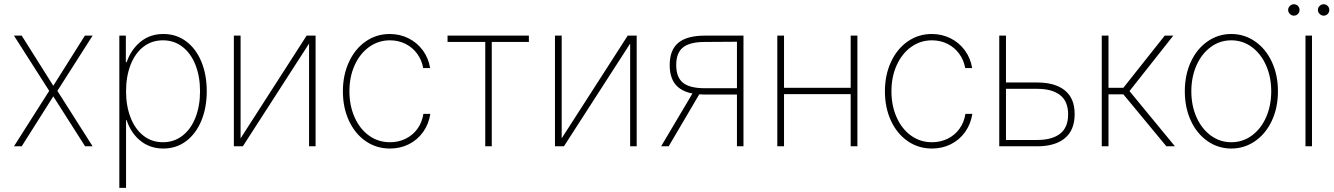

<svg xmlns="http://www.w3.org/2000/svg" viewBox="-20 -701 6390 920"><path d="M235.4 -290 386.7 -530.3H423.8L254.9 -265.6L423.8 0H387.7L235.4 -239.3L84 0H46.9L215.8 -265.6L46.9 -530.3H84Z M551.8 -530.3H583V-403.3H586.9Q608.4 -464.4 653.8 -501.2Q699.2 -538.1 762.7 -538.1Q825.2 -538.1 872.3 -502.7Q919.4 -467.3 945.1 -405Q970.7 -342.8 970.7 -263.7Q970.7 -185.1 944.8 -122.6Q918.9 -60.1 871.8 -24.7Q824.7 10.7 762.7 10.7Q699.2 10.7 653.3 -26.1Q607.4 -63 586.9 -125H584V199.2H551.8ZM760.7 -19.5Q814.5 -19.5 855 -51.3Q895.5 -83 917 -138.7Q938.5 -194.3 938.5 -263.7Q938.5 -333.5 917 -388.9Q895.5 -444.3 855.2 -476.1Q814.9 -507.8 760.7 -507.8Q706.5 -507.8 666.5 -476.3Q626.5 -444.8 605.2 -389.2Q584 -333.5 584 -263.7Q584 -193.8 605.5 -138.2Q627 -82.5 667 -51Q707 -19.5 760.7 -19.5Z M1449.2 -530.3H1492.2V0H1460.9V-492.2L1143.6 0H1100.6V-530.3H1132.8V-38.1Z M1623 -263.7Q1623 -340.8 1651.9 -403.6Q1680.7 -466.3 1731.9 -502.2Q1783.2 -538.1 1847.7 -538.1Q1896 -538.1 1937.3 -517.6Q1978.5 -497.1 2005.9 -460Q2033.2 -422.9 2041 -375H2007.8Q2001 -413.6 1978.8 -443.8Q1956.5 -474.1 1922.6 -491Q1888.7 -507.8 1848.6 -507.8Q1793.5 -507.8 1749.3 -476.3Q1705.1 -444.8 1679.7 -389.2Q1654.3 -333.5 1654.3 -263.7Q1654.3 -195.3 1679 -139.4Q1703.6 -83.5 1747.8 -51.5Q1792 -19.5 1848.6 -19.5Q1889.2 -19.5 1923.3 -36.1Q1957.5 -52.7 1980 -83.5Q2002.4 -114.3 2008.8 -155.3H2042Q2034.2 -106 2007.3 -68.4Q1980.5 -30.8 1939.2 -10Q1897.9 10.7 1848.6 10.7Q1783.2 10.7 1731.9 -24.9Q1680.7 -60.5 1651.9 -123Q1623 -185.5 1623 -263.7Z M2124.5 -530.3H2514.2V-500H2336.4V0H2305.2V-500H2124.5Z M2987.8 -530.3H3030.8V0H2999.5V-492.2L2682.1 0H2639.2V-530.3H2671.4V-38.1Z M3511.2 -248H3356L3330.6 -249L3184.1 0H3147.9L3297.9 -252.9Q3242.7 -263.7 3215.8 -297.4Q3189 -331.1 3189 -389.6Q3189 -461.4 3230.2 -495.8Q3271.5 -530.3 3357.9 -530.3H3542.5V0H3511.2ZM3356 -278.3H3511.2V-501L3357.9 -500Q3285.6 -500 3252.9 -473.9Q3220.2 -447.8 3220.2 -389.6Q3220.2 -330.6 3252.7 -304.4Q3285.2 -278.3 3356 -278.3Z M3736.8 -280.3H4056.2V-530.3H4088.4V0H4056.2V-250H3736.8V0H3704.6V-530.3H3736.8Z M4220.2 -263.7Q4220.2 -340.8 4249 -403.6Q4277.8 -466.3 4329.1 -502.2Q4380.4 -538.1 4444.8 -538.1Q4493.2 -538.1 4534.4 -517.6Q4575.7 -497.1 4603 -460Q4630.4 -422.9 4638.2 -375H4605Q4598.1 -413.6 4575.9 -443.8Q4553.7 -474.1 4519.8 -491Q4485.8 -507.8 4445.8 -507.8Q4390.6 -507.8 4346.4 -476.3Q4302.2 -444.8 4276.9 -389.2Q4251.5 -333.5 4251.5 -263.7Q4251.5 -195.3 4276.1 -139.4Q4300.8 -83.5 4345 -51.5Q4389.2 -19.5 4445.8 -19.5Q4486.3 -19.5 4520.5 -36.1Q4554.7 -52.7 4577.1 -83.5Q4599.6 -114.3 4606 -155.3H4639.2Q4631.3 -106 4604.5 -68.4Q4577.6 -30.8 4536.4 -10Q4495.1 10.7 4445.8 10.7Q4380.4 10.7 4329.1 -24.9Q4277.8 -60.5 4249 -123Q4220.2 -185.5 4220.2 -263.7Z M5129.4 -154.3Q5129.4 -77.6 5082.5 -38.8Q5035.6 0 4949.7 0H4768.1V-530.3H4800.3V-305.7H4949.7Q5035.6 -305.7 5082.5 -267.8Q5129.4 -230 5129.4 -154.3ZM4949.7 -30.3Q5021 -30.3 5059.6 -60.3Q5098.1 -90.3 5098.1 -153.3Q5098.1 -215.3 5059.6 -245.4Q5021 -275.4 4949.7 -275.4H4800.3V-30.3Z M5259.3 -530.3H5291.5V-280.3H5362.8L5561 -530.3H5602.1L5392.1 -264.6L5609.9 0H5568.8L5362.8 -249H5291.5V0H5259.3Z M5657.2 -263.7Q5657.2 -341.8 5686 -404.3Q5714.8 -466.8 5765.9 -502.4Q5816.9 -538.1 5879.9 -538.1Q5942.9 -538.1 5994.1 -502.4Q6045.4 -466.8 6074.5 -404.1Q6103.5 -341.3 6103.5 -263.7Q6103.5 -185.5 6074.5 -123Q6045.4 -60.5 5994.1 -24.9Q5942.9 10.7 5879.9 10.7Q5816.9 10.7 5765.9 -24.9Q5714.8 -60.5 5686 -123Q5657.2 -185.5 5657.2 -263.7ZM6071.3 -263.7Q6071.3 -332 6046.6 -387.7Q6022 -443.4 5978.3 -475.6Q5934.6 -507.8 5879.9 -507.8Q5825.2 -507.8 5781.5 -475.6Q5737.8 -443.4 5713.1 -387.7Q5688.5 -332 5688.5 -263.7Q5688.5 -195.3 5713.1 -139.6Q5737.8 -84 5781.5 -51.8Q5825.2 -19.5 5879.9 -19.5Q5935.1 -19.5 5978.8 -51.8Q6022.5 -84 6046.9 -139.6Q6071.3 -195.3 6071.3 -263.7Z M6235.4 -530.3H6266.6V0H6235.4ZM6152.3 -653.3Q6152.3 -664.6 6160.6 -672.6Q6168.9 -680.7 6179.7 -680.7Q6191.4 -680.7 6199.2 -672.6Q6207 -664.6 6207 -653.3Q6207 -642.1 6199.2 -634Q6191.4 -626 6179.7 -626Q6168.9 -626 6160.6 -634.3Q6152.3 -642.6 6152.3 -653.3ZM6294.9 -653.3Q6294.9 -664.6 6303.2 -672.6Q6311.5 -680.7 6322.3 -680.7Q6334 -680.7 6341.8 -672.6Q6349.6 -664.6 6349.6 -653.3Q6349.6 -642.1 6341.8 -634Q6334 -626 6322.3 -626Q6311.5 -626 6303.2 -634.3Q6294.9 -642.6 6294.9 -653.3Z"/></svg>

Font: Pretendard GOV Thin
Style: Regular
Weight: 100
Designer: Base glyphs from Inter by Rasmus Andersson; Hangeul glyphs from Noto Sans CJK(Source Han Sans) by Jang Soo-young and Kan
Foundry: Kil Hyung-jin
Version: Version 1.309